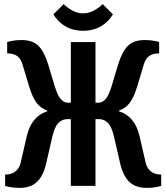

<svg xmlns="http://www.w3.org/2000/svg" viewBox="-20 -905 810 935"><path d="M5 0V-55Q37 -55 55.5 -70.5Q74 -86 80 -110L110 -240Q132 -338 210 -363V-367Q179 -377 158 -404.5Q137 -432 120 -490L90 -590Q82 -618 64.5 -631.5Q47 -645 15 -645V-700Q15 -701 36 -705.5Q57 -710 85 -710Q139 -710 167.5 -681.5Q196 -653 215 -590L245 -490Q259 -443 274.5 -424Q290 -405 310 -405H325V-700H445V-405H460Q480 -405 495.5 -424Q511 -443 525 -490L555 -590Q574 -653 602.5 -681.5Q631 -710 685 -710Q713 -710 734 -705.5Q755 -701 755 -700V-645Q723 -645 705.5 -631.5Q688 -618 680 -590L650 -490Q633 -432 612 -404.5Q591 -377 560 -367V-363Q638 -338 660 -240L690 -110Q696 -86 714.5 -70.5Q733 -55 765 -55V0Q765 1 744 5.5Q723 10 695 10Q640 10 609.5 -19.5Q579 -49 565 -110L535 -240Q524 -287 506 -306Q488 -325 460 -325H445V0H325V-325H310Q282 -325 264 -306Q246 -287 235 -240L205 -110Q191 -49 160.5 -19.5Q130 10 75 10Q47 10 26 5.5Q5 1 5 0ZM240 -835 290 -885Q308 -867 333 -853.5Q358 -840 385 -840Q412 -840 437 -853.5Q462 -867 480 -885L530 -835Q507 -797 470 -776Q433 -755 385 -755Q337 -755 300 -776Q263 -797 240 -835Z"/></svg>

Font: Cuprum
Style: Bold
Weight: 700
Designer: Jovanny Lemonad
Foundry: Jovanny Lemonad
Version: Version 2.000